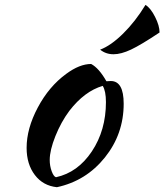

<svg xmlns="http://www.w3.org/2000/svg" viewBox="-20 -737 678 792"><path d="M214.8 35.2Q157.7 29.3 123.8 -15.1Q89.8 -59.6 89.8 -127Q89.8 -207 136 -293.7Q182.1 -380.4 252.9 -432.1Q308.1 -473.1 356 -473.1Q388.2 -456.1 418.9 -401.9Q421.9 -401.9 428 -402.3Q434.1 -402.8 437 -402.8Q490.2 -402.8 490.2 -309.1Q490.2 -184.1 412.6 -87.4Q335 9.3 214.8 35.2ZM266.1 -279.8Q231.9 -233.9 208.5 -175.5Q185.1 -117.2 185.1 -77.1Q185.1 -52.7 193.1 -30.8Q201.2 -8.8 210.9 -5.9Q300.8 -25.4 358.9 -112.5Q417 -199.7 417 -315.9Q417 -361.3 403.8 -382.8Q328.6 -360.8 266.1 -279.8ZM580.1 -716.8Q601.1 -704.1 619.6 -667.5Q638.2 -630.9 638.2 -603Q561.5 -551.8 520.5 -532.5Q479.5 -513.2 448.2 -513.2Q416.5 -513.2 393.1 -532.2Q437.5 -548.8 487.8 -598.4Q538.1 -647.9 580.1 -716.8Z"/></svg>

Font: Kaushan Script
Style: Regular
Weight: 400
Designer: Pablo Impallari
Foundry: Pablo Impallari
Version: Version 1.002